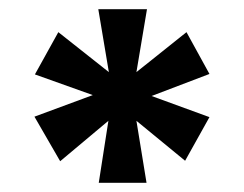

<svg xmlns="http://www.w3.org/2000/svg" viewBox="-20 -743 531 418"><path d="M195 -345 216 -480 111 -392 55 -489 182 -536 56 -581 107 -673 217 -586 194 -723H300L277 -586L386 -673L436 -582L310 -534L436 -488L383 -393L277 -480L299 -345Z"/></svg>

Font: DM Sans 36pt Black
Style: Regular
Weight: 900
Designer: Colophon Foundry, Jonny Pinhorn
Foundry: Colophon Foundry
Version: Version 4.004;gftools[0.9.30]